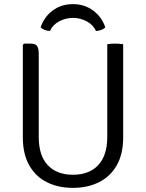

<svg xmlns="http://www.w3.org/2000/svg" viewBox="-20 -897 706 929"><path d="M576 -233Q576 -151.5 544.8 -97Q513.5 -42.5 458.5 -15.2Q403.5 12 332.5 12Q262 12 207.2 -15.2Q152.5 -42.5 121.5 -97Q90.5 -151.5 90.5 -233V-680L96.5 -686H127.5Q152.5 -686 160 -673.5Q167.5 -661 167.5 -636.5V-234Q167.5 -144.5 211 -98Q254.5 -51.5 333 -51.5Q411.5 -51.5 455.2 -98Q499 -144.5 499 -234V-683Q506.5 -684.5 516.5 -685.2Q526.5 -686 536.5 -686Q547 -686 557.2 -685.2Q567.5 -684.5 576 -683ZM489.5 -764.5Q481 -756 468.8 -751.8Q456.5 -747.5 444.5 -747Q431 -777 399.5 -793.8Q368 -810.5 333 -810.5Q298 -810.5 266.5 -793.8Q235 -777 221.5 -747Q209.5 -747.5 197.2 -751.8Q185 -756 176.5 -764.5Q193.5 -815.5 235 -846.2Q276.5 -877 333 -877Q388.5 -877 430.5 -846.2Q472.5 -815.5 489.5 -764.5Z"/></svg>

Font: Signika
Style: Regular
Weight: 300
Designer: Anna Giedry
Foundry: Anna Giedry
Version: Version 2.000